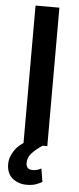

<svg xmlns="http://www.w3.org/2000/svg" viewBox="-61 -743 405 982"><g transform="rotate(5 141.5 -252.5)"><path d="M203.1 -710.9V0H80.6V-710.9ZM127.4 -31.2 183.6 -2.9Q149.4 19 127.2 42.2Q105 65.4 105 94.7Q105 109.4 112.5 118.9Q120.1 128.4 139.6 128.4Q154.3 128.4 165.3 124.3Q176.3 120.1 183.1 116.7L194.3 184.6Q182.1 191.9 163.1 199Q144 206.1 114.7 206.1Q71.8 206.1 41.7 181.2Q11.7 156.2 11.7 108.4Q11.7 70.8 37.8 34.4Q64 -2 127.4 -31.2Z"/></g></svg>

Font: Vazirmatn RD UI FD Medium
Style: Regular
Weight: 500
Designer: Saber Rastikerdar
Foundry: Saber Rastikerdar
Version: Version 33.003